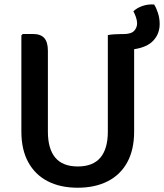

<svg xmlns="http://www.w3.org/2000/svg" viewBox="-20 -843 748 876"><path d="M77.5 -243V-681.5L84 -688H129.5Q165.5 -688 182 -669.5Q198.5 -651 198.5 -611.5V-242.5Q198.5 -164 232.2 -123.8Q266 -83.5 335 -83.5Q404 -83.5 438 -123.8Q472 -164 472 -242.5V-683Q485.5 -685.5 501.5 -686.5Q517.5 -687.5 530.5 -687.5H542Q578 -687.5 591.8 -702Q605.5 -716.5 605.5 -737Q605.5 -750 599.8 -766Q594 -782 588.5 -791.5Q604 -806.5 629.2 -815.5Q654.5 -824.5 683 -822.5Q692.5 -809 700.5 -784.2Q708.5 -759.5 708.5 -733.5Q708.5 -689.5 680.2 -658.5Q652 -627.5 592 -618.5V-243Q592 -160 560.8 -102.8Q529.5 -45.5 471.5 -16Q413.5 13.5 334.5 13.5Q255.5 13.5 198 -16Q140.5 -45.5 109 -102.8Q77.5 -160 77.5 -243Z"/></svg>

Font: Signika Medium
Style: Regular
Weight: 500
Designer: Anna Giedry
Foundry: Anna Giedry
Version: Version 2.000